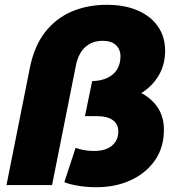

<svg xmlns="http://www.w3.org/2000/svg" viewBox="-20 -771 743 800"><path d="M381 9Q339 9 302.5 2.5Q266 -4 248 -12L295 -155Q311 -149 330.5 -145.5Q350 -142 372 -142Q404 -142 426 -151.5Q448 -161 460.5 -179.5Q473 -198 473 -223Q473 -254 450 -270.5Q427 -287 386 -287H334L364 -433Q401 -434 427.5 -446.5Q454 -459 468 -482Q482 -505 482 -536Q482 -566 462.5 -583.5Q443 -601 408 -601Q365 -601 336.5 -576Q308 -551 297 -502L197 0H7L104 -486Q122 -578 167.5 -636.5Q213 -695 279 -723Q345 -751 425 -751Q499 -751 553.5 -727.5Q608 -704 638 -661Q668 -618 668 -559Q668 -494 633 -443.5Q598 -393 534 -364.5Q470 -336 381 -336L424 -414Q496 -414 549.5 -392Q603 -370 633 -329Q663 -288 663 -230Q663 -157 626 -103.5Q589 -50 525.5 -20.5Q462 9 381 9Z"/></svg>

Font: Montserrat Thin ExtraBold
Style: Italic
Weight: 800
Italic angle: -11.3°
Version: Version 9.000